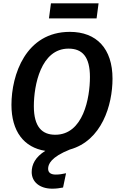

<svg xmlns="http://www.w3.org/2000/svg" viewBox="-20 -898 723 1157"><path d="M574 -878H287L275 -787H562ZM401 3C593 -50 658 -264 658 -424C658 -605 562 -706 401 -706C135 -706 49 -447 49 -266C49 -107 124 -9 253 11C192 49 171 94 171 139C171 198 219 239 295 239C319 239 339 236 360 232L378 146C355 151 337 154 316 154C286 154 270 142 270 119C270 92 286 49 401 3ZM184 -258C184 -384 226 -605 393 -605C476 -605 522 -556 522 -434C522 -308 482 -86 313 -86C233 -86 184 -134 184 -258Z"/></svg>

Font: Fira Sans Medium
Style: Italic
Weight: 500
Italic angle: -8°
Designer: bBox Type GmbH & Carrois Corporate GbR & Edenspiekermann AG
Foundry: bBox Type GmbH & Carrois Corporate GbR & Edenspiekermann AG
Version: Version 4.301;PS 004.301;hotconv 1.0.88;makeotf.lib2.5.64775